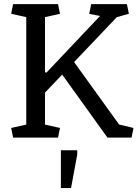

<svg xmlns="http://www.w3.org/2000/svg" viewBox="-20 -681 681 950"><path d="M35.2 -47.9 109.9 -64.5V-596.2L35.2 -612.8L44.9 -660.6H267.1L276.9 -612.8L202.6 -596.2V-324.2L209.5 -321.3L475.1 -602.1L421.4 -612.3L431.2 -660.6H607.9L617.7 -612.8L558.1 -596.2L346.7 -374L569.3 -64.9L640.6 -47.9L630.9 0H511.7L287.6 -312L202.6 -222.7V-64.5L276.9 -47.9L267.1 0H44.9ZM281.2 62.5H362.3V83L331.5 249.5H281.2Z"/></svg>

Font: NoticiaText-Regular
Style: Regular
Weight: 400
Designer: JM Sole
Foundry: JM Sole
Version: Version 1.003